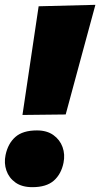

<svg xmlns="http://www.w3.org/2000/svg" viewBox="-27 -759 415 795"><path d="M66 -283Q83 -397 99.8 -510Q116.5 -623 133 -733L368 -739Q337.5 -627 306.8 -513.5Q276 -400 245 -285ZM107 16Q64 16 37 -3.2Q10 -22.5 -0.5 -53Q-11 -83.5 -4 -117Q6 -165 36.8 -192Q67.5 -219 126 -219Q167 -219 194 -199.8Q221 -180.5 232 -150Q243 -119.5 236 -85Q226.5 -38 195.8 -11Q165 16 107 16Z"/></svg>

Font: Commissioner Black
Style: Italic
Weight: 900
Italic angle: -12°
Designer: Kostas Bartsokas
Foundry: Kostas Bartsokas
Version: Version 1.000; ttfautohint (v1.8.3)